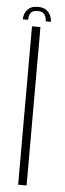

<svg xmlns="http://www.w3.org/2000/svg" viewBox="-54 -788 277 815"><g transform="rotate(5 84.0 -380.0)"><path d="M56 0V-675H92V0ZM75 -759.5Q103.5 -759.5 118.8 -742Q134 -724.5 134 -701H112Q112 -719.5 103.2 -730.8Q94.5 -742 75 -742Q53 -742 45 -730.5Q37 -719 37 -701H14.5Q14.5 -724.5 29.2 -742Q44 -759.5 75 -759.5Z"/></g></svg>

Font: Anybody ExtraLight
Style: Regular
Weight: 200
Designer: Tyler Finck
Foundry: Etcetera Type Company
Version: Version 1.010; ttfautohint (v1.8.3) -l 8 -r 50 -G 200 -x 14 